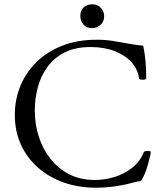

<svg xmlns="http://www.w3.org/2000/svg" viewBox="-20 -861 746 894"><path d="M425 13Q346 13 277.5 -11Q209 -35 157.5 -80Q106 -125 77.5 -187.5Q49 -250 49 -326Q49 -398 75 -461Q101 -524 150.5 -572.5Q200 -621 270.5 -648.5Q341 -676 430 -676Q471 -676 505.5 -670.5Q540 -665 574 -658.5Q608 -652 647 -648Q654 -614 657.5 -576Q661 -538 661 -498Q661 -492 652.5 -490.5Q644 -489 635.5 -490.5Q627 -492 627 -497Q622 -538 592.5 -571Q563 -604 514 -623Q465 -642 401 -642Q331 -642 281.5 -617Q232 -592 201 -549.5Q170 -507 156 -454.5Q142 -402 142 -346Q142 -283 160.5 -225Q179 -167 215 -121.5Q251 -76 302.5 -49.5Q354 -23 421 -23Q469 -23 515 -37.5Q561 -52 597 -81Q633 -110 650 -153Q651 -157 664 -158Q677 -159 680 -156Q682 -153 682 -148Q671 -98 660 -67.5Q649 -37 636 -18Q628 -17 619 -15.5Q610 -14 596 -10Q562 0 517 6.5Q472 13 425 13ZM409 -730Q382 -730 368 -747.5Q354 -765 354 -786Q354 -814 371 -827.5Q388 -841 409 -841Q435 -841 450 -824Q465 -807 465 -786Q465 -760 447.5 -745Q430 -730 409 -730Z"/></svg>

Font: Junicode SmExp
Style: Regular
Weight: 400
Width: 6
Designer: Peter S. Baker
Version: Version 2.205; ttfautohint (v1.8.4)